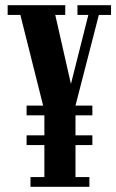

<svg xmlns="http://www.w3.org/2000/svg" viewBox="-20 -720 448 740"><path d="M82.5 -275.5V-313H336V-275.5ZM82.5 -161V-198.5H336V-161ZM97.5 0V-37.5H151V-294L58.5 -662.5H9.5V-700H231.5V-662.5H193L269 -327.5H236L320.5 -662.5H278.5V-700H408V-662.5H361L271 -313.5V-37.5H324.5V0Z"/></svg>

Font: Imbue Thin 10pt
Style: Bold
Weight: 700
Version: Version 1.102